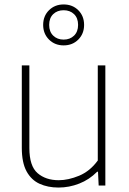

<svg xmlns="http://www.w3.org/2000/svg" viewBox="-20 -834 578 863"><path d="M243 9Q195 9 157.8 -8Q120.5 -25 99.2 -64.2Q78 -103.5 78 -169.5V-540H112V-169Q112 -87.5 148.8 -55.8Q185.5 -24 244 -24Q287 -24 335.8 -44.2Q384.5 -64.5 419.5 -112.5V-540H453.5V0H423.5L420.5 -62H416.5Q381.5 -26.5 336.2 -8.8Q291 9 243 9ZM266 -630Q226.5 -630 200.2 -656.2Q174 -682.5 174 -722Q174 -762 200.2 -788Q226.5 -814 266 -814Q306 -814 332 -788Q358 -762 358 -722Q358 -682.5 332 -656.2Q306 -630 266 -630ZM266 -656Q294.5 -656 312.8 -673.8Q331 -691.5 331 -722Q331 -753 312.8 -770.5Q294.5 -788 266 -788Q237.5 -788 219.2 -770.5Q201 -753 201 -722Q201 -691.5 219.2 -673.8Q237.5 -656 266 -656Z"/></svg>

Font: Encode Sans Th
Style: Regular
Weight: 100
Designer: Multiple Designers
Foundry: Impallari Type
Version: Version 3.002; ttfautohint (v1.8.3) -l 8 -r 50 -G 200 -x 14 